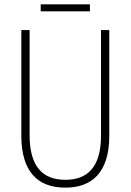

<svg xmlns="http://www.w3.org/2000/svg" viewBox="-20 -852 600 882"><path d="M393 -832H167V-800H393ZM482 -228V-714H444V-229C444 -82 380 -26 280 -26C176 -26 116 -87 116 -231V-714H78V-229C78 -67 150 10 280 10C399 10 482 -56 482 -228Z"/></svg>

Font: Noto Sans Ethiopic Condensed ExtraLight
Style: Regular
Weight: 200
Width: 3
Designer: Monotype Design Team
Foundry: Monotype Imaging Inc.
Version: Version 2.102